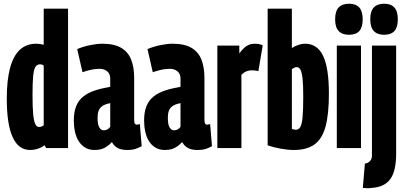

<svg xmlns="http://www.w3.org/2000/svg" viewBox="-20 -786 2152 1019"><path d="M225.4 0 215.8 -15.2Q202.4 -3.8 181.6 3.1Q160.8 10 139.6 10Q78 10 47 -58.4Q16 -126.8 16 -262Q16 -360 33.3 -424.8Q50.6 -489.6 85.4 -521.8Q120.2 -554 172 -554Q181.2 -554 192.2 -552.5Q203.2 -551 212 -548.4V-740H341.2V0ZM212 -121V-438Q205.4 -442.6 201.3 -443.6Q197.2 -444.6 192.4 -444.6Q176.8 -444.6 168.1 -431Q159.4 -417.4 156 -382.5Q152.6 -347.6 152.6 -282Q152.6 -218.4 156 -181.1Q159.4 -143.8 167.1 -127.9Q174.8 -112 186.8 -112Q191.8 -112 196 -113.1Q200.2 -114.2 204.3 -116.4Q208.4 -118.6 212 -121Z M371.8 -146.6Q371.8 -192.4 384.7 -223.5Q397.6 -254.6 422.7 -274.3Q447.8 -294 483.7 -305.8Q519.6 -317.6 565 -325.2V-368.8Q565 -394.2 548.7 -407.5Q532.4 -420.8 509.2 -420.8Q500 -420.8 487.4 -419.6Q474.8 -418.4 457.9 -414.5Q441 -410.6 417.8 -402.8L389.8 -525.4Q420.2 -538.6 457.4 -546.3Q494.6 -554 522.8 -554Q585.6 -554 622.6 -532.4Q659.6 -510.8 675.8 -470.4Q692 -430 692 -372.4V-151.8Q692 -135.2 695.8 -129.8Q699.6 -124.4 704.4 -124.4Q708.6 -124.4 713.5 -125.2Q718.4 -126 722.2 -128.2L732 -10.2Q717.6 -2 699.7 4Q681.8 10 655.2 10Q623 10 603.7 -1Q584.4 -12 574 -32Q561 -18.6 547.8 -9.1Q534.6 0.4 519.3 5.2Q504 10 482 10Q452.6 10 431.6 -2.9Q410.6 -15.8 397.2 -37.5Q383.8 -59.2 377.8 -87.5Q371.8 -115.8 371.8 -146.6ZM497.8 -160.4Q497.8 -125.2 507.1 -109.8Q516.4 -94.4 530.6 -94.4Q538 -94.4 544.4 -96.7Q550.8 -99 556.2 -103.5Q561.6 -108 565 -113V-238.6Q551 -235.8 539 -231.5Q527 -227.2 517.4 -218.8Q507.8 -210.4 502.8 -196.6Q497.8 -182.8 497.8 -160.4Z M744.8 -146.6Q744.8 -192.4 757.7 -223.5Q770.6 -254.6 795.7 -274.3Q820.8 -294 856.7 -305.8Q892.6 -317.6 938 -325.2V-368.8Q938 -394.2 921.7 -407.5Q905.4 -420.8 882.2 -420.8Q873 -420.8 860.4 -419.6Q847.8 -418.4 830.9 -414.5Q814 -410.6 790.8 -402.8L762.8 -525.4Q793.2 -538.6 830.4 -546.3Q867.6 -554 895.8 -554Q958.6 -554 995.6 -532.4Q1032.6 -510.8 1048.8 -470.4Q1065 -430 1065 -372.4V-151.8Q1065 -135.2 1068.8 -129.8Q1072.6 -124.4 1077.4 -124.4Q1081.6 -124.4 1086.5 -125.2Q1091.4 -126 1095.2 -128.2L1105 -10.2Q1090.6 -2 1072.7 4Q1054.8 10 1028.2 10Q996 10 976.7 -1Q957.4 -12 947 -32Q934 -18.6 920.8 -9.1Q907.6 0.4 892.3 5.2Q877 10 855 10Q825.6 10 804.6 -2.9Q783.6 -15.8 770.2 -37.5Q756.8 -59.2 750.8 -87.5Q744.8 -115.8 744.8 -146.6ZM870.8 -160.4Q870.8 -125.2 880.1 -109.8Q889.4 -94.4 903.6 -94.4Q911 -94.4 917.4 -96.7Q923.8 -99 929.2 -103.5Q934.6 -108 938 -113V-238.6Q924 -235.8 912 -231.5Q900 -227.2 890.4 -218.8Q880.8 -210.4 875.8 -196.6Q870.8 -182.8 870.8 -160.4Z M1250.1 -544V-502.6Q1263.6 -520.5 1275.6 -531.8Q1287.5 -543 1301.6 -548.5Q1315.7 -554 1333.8 -554Q1342 -554 1351.8 -552.5Q1361.6 -551 1374.4 -545.6L1351.2 -408.2Q1341.2 -411.2 1331.5 -412Q1321.8 -412.8 1315.6 -412.8Q1301.3 -412.8 1288.7 -407.8Q1276 -402.8 1261.3 -389.5V0H1133.5V-544Z M1400.5 -14.5V-740H1529V-530.5Q1542.4 -540.6 1562.3 -547.3Q1582.1 -554 1598.4 -554Q1664.3 -554 1695 -489.2Q1725.6 -424.3 1725.6 -288.6Q1725.6 -179.7 1707.6 -113.9Q1689.6 -48.1 1648.7 -19.1Q1607.8 10 1539.2 10Q1508.4 10 1470.9 3.3Q1433.3 -3.3 1400.5 -14.5ZM1529 -101.8Q1536.2 -99.9 1540.5 -98.6Q1544.8 -97.3 1548.9 -97.3Q1565.2 -97.3 1573.8 -111.8Q1582.3 -126.3 1585.9 -164.7Q1589.4 -203 1589.4 -273.9Q1589.4 -332.9 1586 -366.7Q1582.6 -400.6 1575.1 -415.1Q1567.6 -429.6 1555.6 -429.6Q1550.9 -429.6 1546.9 -428.6Q1542.8 -427.7 1538.6 -425.3Q1534.3 -422.9 1529 -418.8Z M1832.1 -601.4Q1796.2 -601.4 1777.4 -621.4Q1758.6 -641.4 1758.6 -683.5Q1758.6 -726.3 1777.4 -746.3Q1796.2 -766.3 1832.1 -766.3Q1868.3 -766.3 1886.6 -746.3Q1904.9 -726.3 1904.9 -683.5Q1904.9 -641.4 1887 -621.4Q1869 -601.4 1832.1 -601.4ZM1767.5 0V-544H1896V0Z M2082.5 -544V29.3Q2082.5 120.8 2051.8 164Q2021 207.1 1952.4 211.3Q1941.5 213.1 1929.3 212.9Q1917.2 212.7 1905.6 211.1L1916.6 82.1Q1920.9 81.9 1924.8 80.7Q1928.8 79.5 1930.7 78.3Q1941.4 73.2 1947.7 63.8Q1954 54.5 1954 36.8V-544ZM2018.6 -601.4Q1982.7 -601.4 1963.9 -621.4Q1945.1 -641.4 1945.1 -683.5Q1945.1 -726.3 1963.9 -746.3Q1982.7 -766.3 2018.6 -766.3Q2054.5 -766.3 2073 -746.3Q2091.4 -726.3 2091.4 -683.5Q2091.4 -641.4 2073.3 -621.4Q2055.2 -601.4 2018.6 -601.4Z"/></svg>

Font: Georama ExtraCondensed Thin
Style: Regular
Weight: 100
Width: 2
Designer: Jean-Baptiste Levee
Foundry: Production Type
Version: Version 1.001